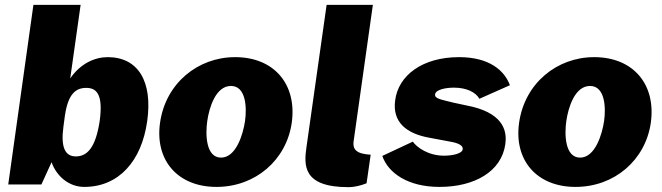

<svg xmlns="http://www.w3.org/2000/svg" viewBox="-20 -762 2733 793"><path d="M328 10C470 10 565 -96 588 -262C611 -425 551 -526 425 -526C374 -526 314 -502 270 -438L313 -742H118L14 0H151L193 -92C213 -35 264 10 328 10ZM293 -116C250 -116 230 -152 242 -239L248 -284C261 -373 292 -399 336 -399C376 -399 407 -377 392 -264C375 -150 339 -116 293 -116Z M874 10C1035 10 1163 -101 1185 -255C1207 -412 1114 -526 951 -526C797 -526 664 -418 641 -255C619 -100 714 10 874 10ZM893 -111C830 -111 828 -207 836 -262C844 -318 871 -407 934 -407C996 -407 1000 -318 992 -262C984 -207 955 -111 893 -111Z M1419 11C1445 11 1471 4 1494 -5L1511 -123L1491 -125C1440 -132 1437 -157 1441 -182L1520 -742H1329L1246 -156C1235 -80 1229 11 1419 11Z M1795 10C1941 10 2051 -54 2067 -166C2074 -214 2065 -288 1932 -321L1853 -338C1802 -351 1775 -354 1777 -372C1779 -392 1821 -400 1855 -400C1907 -400 1945 -381 1960 -354L2086 -410C2064 -470 2002 -526 1876 -526C1725 -526 1625 -451 1612 -347C1600 -258 1658 -210 1754 -193L1829 -179C1860 -174 1894 -166 1891 -145C1888 -126 1844 -119 1814 -119C1749 -119 1702 -153 1685 -177L1559 -118C1583 -48 1664 10 1795 10Z M2357 10C2518 10 2646 -101 2668 -255C2690 -412 2597 -526 2434 -526C2280 -526 2147 -418 2124 -255C2102 -100 2197 10 2357 10ZM2376 -111C2313 -111 2311 -207 2319 -262C2327 -318 2354 -407 2417 -407C2479 -407 2483 -318 2475 -262C2467 -207 2438 -111 2376 -111Z"/></svg>

Font: United Sans Black
Style: Italic
Weight: 900
Italic angle: -8°
Designer: Pablo Impallari, Rodrigo Fuenzalida (Modified by Dan O. Williams)
Version: Version 1.000;PS 001.000;hotconv 1.0.88;makeotf.lib2.5.64775